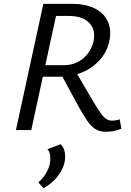

<svg xmlns="http://www.w3.org/2000/svg" viewBox="-20 -678 685 1001"><path d="M63 0 206 -658H355Q413 -658 454.5 -642.5Q496 -627 520.5 -599.5Q545 -572 552 -535Q559 -498 548 -455Q537 -412 511.5 -379Q486 -346 451.5 -323.5Q417 -301 376 -289.5Q335 -278 291 -278H155L167 -338H312Q353 -338 385 -354.5Q417 -371 438 -399Q459 -427 467 -460Q481 -520 446.5 -557.5Q412 -595 337 -595H272L143 0ZM533 9Q498 9 475 -6.5Q452 -22 433 -51Q414 -80 391 -120L294 -299L364 -323L469 -144Q489 -111 504 -89.5Q519 -68 533 -58.5Q547 -49 564 -49Q572 -49 582.5 -50.5Q593 -52 604 -56L613 -7Q588 3 568.5 6Q549 9 533 9ZM207 303 180 273Q203 253 218.5 227.5Q234 202 240 174Q244 150 241 130Q238 110 227 100L296 74Q313 90 317.5 114Q322 138 317 166Q312 191 296.5 217.5Q281 244 258 266Q235 288 207 303Z"/></svg>

Font: Ysabeau Office Medium
Style: Italic
Weight: 500
Italic angle: -12°
Designer: Christian Thalmann (Catharsis Fonts)
Version: Version 2.001;gftools[0.9.30]; featfreeze: tnum,lnum,ss02